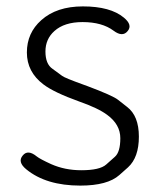

<svg xmlns="http://www.w3.org/2000/svg" viewBox="-20 -567 492 600"><path d="M231 13Q124 13 62 -38Q34 -61 51 -81Q67 -101 95 -78Q105 -70 140 -54Q183 -35 234 -35Q292 -35 312 -53Q325 -65 339 -77Q356 -92 356 -135Q356 -178 315 -208Q287 -229 227 -250Q149 -278 116 -303Q64 -342 64 -403Q64 -464 109 -504Q157 -547 239 -547Q325 -547 367 -512Q395 -489 379 -470Q363 -450 335 -471Q299 -498 238 -498Q181 -498 150 -470Q122 -445 122 -406Q122 -367 144 -352Q159 -341 174 -330Q181 -324 242 -302L253 -298Q333 -268 349 -255Q363 -244 377 -233Q414 -205 414 -140Q414 -75 380 -44Q367 -32 353 -20Q316 13 231 13Z"/></svg>

Font: Resource Han Rounded KR Light
Style: Regular
Weight: 300
Designer: Cyano Hao (round all glyphs); Ryoko NISHIZUKA 西塚涼子 (kana, bopomofo & ideographs); Paul D. Hunt (Latin, Greek & Cyrillic)
Foundry: Cyano Hao
Version: 0.990